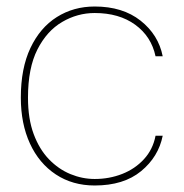

<svg xmlns="http://www.w3.org/2000/svg" viewBox="-20 -558 565 590"><path d="M271 12Q203 12 151.5 -22Q100 -56 72 -117Q44 -178 44 -258Q44 -348 73.5 -410.5Q103 -473 154.5 -505.5Q206 -538 271 -538Q357 -538 412 -494.5Q467 -451 480 -385H458Q445 -446 395.5 -482Q346 -518 271 -518Q218 -518 171 -490.5Q124 -463 95 -406Q66 -349 66 -258Q66 -193 83.5 -146Q101 -99 130.5 -68.5Q160 -38 196.5 -23Q233 -8 271 -8Q316 -8 355.5 -23.5Q395 -39 422.5 -69Q450 -99 458 -141H480Q467 -76 413.5 -32Q360 12 271 12Z"/></svg>

Font: DM Sans 9pt Thin
Style: Regular
Weight: 250
Version: Version 4.004;gftools[0.9.30]